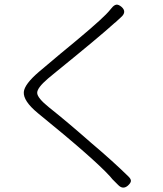

<svg xmlns="http://www.w3.org/2000/svg" viewBox="-20 -788 713 839"><path d="M496 20Q493 17 488 12Q468 -7 461 -17Q390 -95 145 -294Q81 -347 84 -386Q87 -420 150 -474Q174 -495 245 -554Q399 -680 443 -725Q455 -737 467 -752Q478 -766 488 -767.5Q498 -769 511 -758Q536 -736 508 -712Q500 -704 484 -690Q481 -688 480 -687Q420 -632 219 -469Q199 -452 190 -445Q142 -404 142.5 -382Q143 -360 194 -319Q277 -253 378 -164Q475 -82 542 -16Q553 -5 552 3.5Q551 12 539 23Q517 42 496 20Z"/></svg>

Font: GenSenRounded TW L
Style: Regular
Weight: 300
Version: Version 1.501;PS 1;hotconv 16.6.51;makeotf.lib2.5.65220